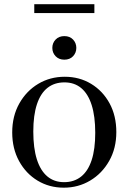

<svg xmlns="http://www.w3.org/2000/svg" viewBox="-20 -858 594 888"><path d="M276.5 -15.5Q322.5 -15.5 354.8 -41Q387 -66.5 403.8 -117.2Q420.5 -168 420.5 -243.5Q420.5 -320 404 -372Q387.5 -424 355.8 -450.5Q324 -477 278 -477Q232 -477 199.8 -451.8Q167.5 -426.5 150.8 -375.8Q134 -325 134 -249.5Q134 -173 150.5 -121Q167 -69 198.8 -42.2Q230.5 -15.5 276.5 -15.5ZM275 10Q208 10 154 -22.5Q100 -55 68.2 -113Q36.5 -171 36.5 -245.5Q36.5 -321 69.2 -379.2Q102 -437.5 156.8 -470.2Q211.5 -503 279.5 -503Q347.5 -503 401.5 -470.2Q455.5 -437.5 486.8 -380Q518 -322.5 518 -247Q518 -172 485 -113.8Q452 -55.5 397 -22.8Q342 10 275 10ZM277.5 -582Q252.5 -582 237.2 -598Q222 -614 222 -636.5Q222 -659 237.2 -675Q252.5 -691 277.5 -691Q303 -691 318 -675Q333 -659 333 -636.5Q333 -614 318 -598Q303 -582 277.5 -582ZM138.5 -797.5V-838.5H416.5V-797.5Z"/></svg>

Font: Newsreader 60pt
Style: Regular
Weight: 400
Designer: Hugues Gentile
Foundry: Production Type
Version: Version 1.003